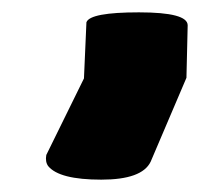

<svg xmlns="http://www.w3.org/2000/svg" viewBox="-20 -184 345 311"><path d="M282 -58 224 78Q210 107 144 107Q76 107 58 85Q53 78 55 67L116 -57L120 -148Q126 -164 205 -164Q284 -164 284 -143Z"/></svg>

Font: FC Lilita One
Style: Regular
Weight: 400
Designer: Juan Montoreano
Foundry: Juan Montoreano
Version: Version 1.002